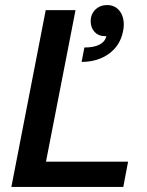

<svg xmlns="http://www.w3.org/2000/svg" viewBox="-20 -740 583 760"><path d="M279 -700 162 -100H487L468 0H25L161 -700ZM401 -597H394Q370 -597 354.5 -613.5Q339 -630 339 -656Q339 -684 357.5 -702Q376 -720 404 -720Q434 -720 452 -698.5Q470 -677 470 -642Q470 -630 467 -616Q456 -560 411.5 -527.5Q367 -495 303 -495L314 -552Q352 -552 374 -563.5Q396 -575 401 -597Z"/></svg>

Font: MedMera Sans Semibold
Style: Italic
Weight: 600
Italic angle: -11°
Designer: Kasper Nordkvist
Foundry: UNCUT.wtf
Version: Version 1.300